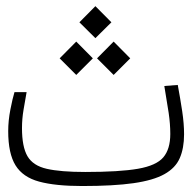

<svg xmlns="http://www.w3.org/2000/svg" viewBox="-20 -606 626 627"><path d="M248.5 1.5Q161.1 1.5 107.9 -12.9Q54.7 -27.3 30.8 -65.9Q6.8 -104.5 6.8 -177.7Q6.8 -211.9 13.9 -248.3Q21 -284.7 27.3 -305.2H66.9Q62 -277.3 56.9 -247.6Q51.8 -217.8 51.8 -187.5Q51.8 -126.5 69.8 -95.7Q87.9 -64.9 132.8 -54.7Q177.7 -44.4 258.3 -44.4Q370.6 -44.4 430.7 -54.9Q490.7 -65.4 513.4 -92.3Q536.1 -119.1 536.1 -168.5Q536.1 -201.2 530.8 -237.3Q525.4 -273.4 516.6 -325.2L560.5 -328.6Q568.8 -283.7 575 -242.9Q581.1 -202.1 581.1 -167.5Q581.1 -122.1 567.1 -89.8Q553.2 -57.6 517.1 -37.4Q481 -17.1 416 -7.8Q351.1 1.5 248.5 1.5ZM229 -361.3 174.8 -415.5 229 -470.2 283.2 -415.5ZM351.1 -361.3 296.9 -415.5 351.1 -470.2 405.3 -415.5ZM291.5 -481.4 239.3 -533.2 291.5 -585.9 343.8 -533.2Z"/></svg>

Font: Cascadia Code ExtraLight
Style: Regular
Weight: 200
Monospace: yes
Designer: Aaron Bell
Foundry: Saja Typeworks
Version: Version 2407.024; ttfautohint (v1.8.4)